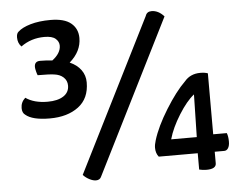

<svg xmlns="http://www.w3.org/2000/svg" viewBox="-51 -772 1064 844"><g transform="rotate(-5 481.0 -350.0)"><path d="M161 -279Q84 -279 54 -305Q41 -314 41 -335Q41 -361 61 -379Q98 -353 158 -353Q202 -353 227.5 -369.5Q253 -386 253 -416Q253 -438 237.5 -452.5Q222 -467 196 -470Q177 -473 124 -473Q122 -476 118.5 -489.5Q115 -503 115 -510Q115 -535 140 -535Q169 -535 194 -532Q232 -561 232 -594Q232 -612 217 -625Q202 -638 168 -638Q109 -638 64 -605Q48 -621 48 -646Q48 -664 57 -671Q75 -688 112.5 -699Q150 -710 201 -710Q262 -710 291.5 -685.5Q321 -661 321 -620Q321 -561 269 -516Q301 -502 318.5 -478Q336 -454 336 -423Q336 -352 287.5 -315.5Q239 -279 161 -279ZM647 -710Q677 -710 702 -682L363 -5Q357 10 339 10Q327 10 311 2Q295 -6 283 -19L620 -691Q626 -710 647 -710ZM936 -109Q936 -91 929.5 -80.5Q923 -70 912 -70H870V-19Q870 6 827 6Q811 6 795 2V-70H623Q610 -86 610 -110Q610 -124 616 -143Q634 -202 679.5 -275.5Q725 -349 767 -390Q793 -421 837 -421Q857 -421 870 -416V-147H930Q936 -132 936 -109ZM684 -141H797L801 -329Q768 -303 733 -247Q698 -191 684 -141Z"/></g></svg>

Font: Yanone Kaffeesatz
Style: Regular
Weight: 400
Designer: Yanone (Cyrillic: Daniel Pouzeot & Huerta Tipografica)
Foundry: Yanone
Version: Version 1.100;PS 001.100;hotconv 1.0.70;makeotf.lib2.5.58329